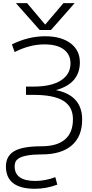

<svg xmlns="http://www.w3.org/2000/svg" viewBox="-20 -972 586 1222"><path d="M244.1 -41Q342.8 -41 393.6 -84.5Q444.3 -127.9 444.3 -212.9Q444.3 -292 383.8 -330.1Q323.2 -368.2 192.4 -368.2H145.5V-420.9H192.4Q307.6 -420.9 368.2 -460.4Q428.7 -500 428.7 -568.4Q428.7 -625 386.2 -657.2Q343.8 -689.5 262.7 -689.5Q168.9 -689.5 73.2 -640.6L55.7 -689.5Q160.2 -741.2 267.6 -741.2Q369.1 -741.2 428.7 -696.8Q488.3 -652.3 488.3 -575.2Q488.3 -440.4 335.9 -398.4Q502.9 -365.2 502.9 -210.9Q502.9 -103.5 436.5 -46.4Q370.1 10.7 246.1 10.7Q189.5 10.7 153.3 17.6Q117.2 24.4 100.6 35.2Q84 45.9 78.6 58.1Q73.2 70.3 73.2 86.9Q73.2 178.7 203.1 179.7Q268.6 179.7 332 155.3L344.7 203.1Q275.4 229.5 202.1 229.5Q18.6 229.5 17.6 87.9Q17.6 21.5 70.3 -9.8Q123 -41 244.1 -41ZM267.6 -815.4 383.8 -952.1H455.1L304.7 -781.2H232.4L81.1 -952.1H152.3Z"/></svg>

Font: Gen Shin Gothic Light
Style: Regular
Weight: 200
Designer: [Source Han Sans]
Ryoko NISHIZUKA  (kana & ideographs); Paul D. Hunt (Latin, Greek & Cyrillic); Wenlong ZHANG  (bopomofo
Version: Version 1.002.20150607